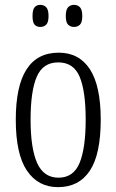

<svg xmlns="http://www.w3.org/2000/svg" viewBox="-20 -761 479 791"><path d="M219 10Q137 10 91 -58Q45 -126 45 -268Q45 -544 222 -544Q306 -544 350.5 -475.5Q395 -407 395 -268Q395 -125 350 -57.5Q305 10 219 10ZM221 -29Q283 -29 308 -90Q333 -151 333 -268Q333 -386 308 -445Q283 -504 220 -504Q157 -504 131.5 -445Q106 -386 106 -268Q106 -150 133 -89.5Q160 -29 221 -29ZM285 -650Q270 -650 260.5 -659.5Q251 -669 251 -695Q251 -721 260.5 -731Q270 -741 285 -741Q300 -741 309.5 -731Q319 -721 319 -695Q319 -669 309.5 -659.5Q300 -650 285 -650ZM146 -650Q131 -650 122.5 -659.5Q114 -669 114 -695Q114 -721 122.5 -731Q131 -741 146 -741Q161 -741 170.5 -731Q180 -721 180 -695Q180 -669 170.5 -659.5Q161 -650 146 -650Z"/></svg>

Font: Noto Serif Tamil ExtraCondensed Light
Style: Regular
Weight: 300
Width: 2
Designer: Indian Type Foundry, Tom Grace, and the Monotype Design Team
Foundry: Monotype Imaging Inc.
Version: Version 2.004; ttfautohint (v1.8.4.7-5d5b)